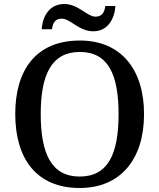

<svg xmlns="http://www.w3.org/2000/svg" viewBox="-20 -927 794 957"><path d="M445 -771C516 -771 551 -831 555 -897H505C501 -870 492 -844 456 -844C414 -844 371 -907 300 -907C228 -907 192 -848 188 -781H239C243 -808 251 -834 288 -834C331 -834 373 -771 445 -771ZM377 10C584 10 698 -137 698 -358C698 -580 584 -725 378 -725C161 -725 56 -580 56 -359C56 -137 161 10 377 10ZM377 -47C236 -47 183 -162 183 -358C183 -554 236 -668 378 -668C520 -668 571 -554 571 -358C571 -162 520 -47 377 -47Z"/></svg>

Font: Noto Serif Georgian Medium
Style: Regular
Weight: 500
Designer: Monotype Design Team, Akaki Razmadze
Foundry: Google LLC
Version: Version 2.003